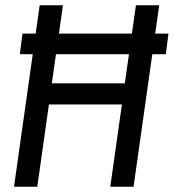

<svg xmlns="http://www.w3.org/2000/svg" viewBox="-20 -706 657 726"><path d="M33 0 130 -686H218L176 -391H452L494 -686H582L485 0H397L441 -311H165L121 0ZM55 -501 65 -579H617L607 -501Z"/></svg>

Font: Archivo Narrow
Style: Italic
Weight: 400
Italic angle: -8°
Designer: Hector Gatti
Foundry: Omnibus-Type
Version: Version 3.002